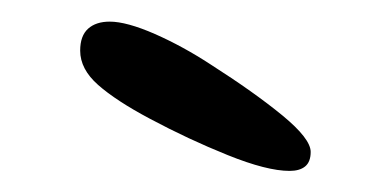

<svg xmlns="http://www.w3.org/2000/svg" viewBox="-20 -630 370 182"><path d="M254.5 -468Q233 -468 195.8 -483Q158.5 -498 122 -517.5Q90 -534.5 73 -549.5Q56 -564.5 56 -582Q56 -596 63.5 -602.8Q71 -609.5 84 -609.5Q100 -609.5 126.8 -597.8Q153.5 -586 179.5 -569Q221 -542.5 247.8 -520.5Q274.5 -498.5 274.5 -486Q274.5 -476.5 269.2 -472.2Q264 -468 254.5 -468Z"/></svg>

Font: Gluten Thin Light
Style: Regular
Weight: 300
Version: Version 1.300